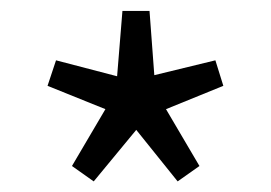

<svg xmlns="http://www.w3.org/2000/svg" viewBox="-20 -814 499 353"><path d="M152.3 -480.5 230.5 -575.2 306.6 -480.5 346.7 -508.8 285.2 -613.3 390.6 -656.2 376 -703.1 263.7 -675.8 254.9 -793.9H205.1L195.3 -673.8L83 -703.1L67.4 -656.2L173.8 -613.3L112.3 -508.8Z"/></svg>

Font: Gen Shin Gothic P Normal
Style: Regular
Weight: 300
Designer: [Source Han Sans]
Ryoko NISHIZUKA  (kana & ideographs); Paul D. Hunt (Latin, Greek & Cyrillic); Wenlong ZHANG  (bopomofo
Version: Version 1.002.20150607